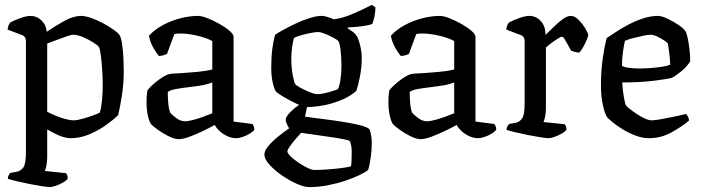

<svg xmlns="http://www.w3.org/2000/svg" viewBox="-20 -565 2867 785"><path d="M183 200Q176 200 153 196.5Q130 193 102 187.5Q74 182 49 176Q24 170 12 166Q12 158 15.5 151.5Q19 145 22 142L49 137Q65 134 75.5 119.5Q86 105 86 57V-397Q86 -415 72 -421L11 -444Q12 -455 15.5 -462.5Q19 -470 22 -473Q38 -482 63.5 -491Q89 -500 104 -500Q130 -500 149.5 -481.5Q169 -463 171 -435Q206 -459 243 -479.5Q280 -500 312 -500Q328 -500 351.5 -492Q375 -484 398.5 -471.5Q422 -459 441 -446Q460 -433 467 -424Q475 -414 479 -386.5Q483 -359 484.5 -328Q486 -297 486 -276Q486 -224 478.5 -175Q471 -126 463 -94Q448 -79 417.5 -56.5Q387 -34 348 -17Q309 0 269 0Q247 0 221.5 -11Q196 -22 173 -36V77Q173 98 169.5 113Q166 128 163 134L250 143Q252 145 254.5 151Q257 157 257 165Q252 173 238 181Q224 189 208.5 194.5Q193 200 183 200ZM280 -73Q295 -73 318 -79.5Q341 -86 361.5 -93.5Q382 -101 388 -105Q394 -123 397 -154.5Q400 -186 400 -216Q400 -251 397.5 -285Q395 -319 391.5 -343.5Q388 -368 384 -373Q381 -379 362 -391Q343 -403 320 -413Q297 -423 279 -423Q272 -423 254 -417Q236 -411 214.5 -402.5Q193 -394 173 -387V-108Q188 -100 208.5 -91.5Q229 -83 249 -78Q269 -73 280 -73Z M711 4Q694 4 669.5 -8Q645 -20 624.5 -35Q604 -50 598 -57Q591 -65 585 -90.5Q579 -116 579 -150Q579 -171 582 -192Q582 -196 592 -206.5Q602 -217 616.5 -229Q631 -241 646.5 -250.5Q662 -260 672 -262Q680 -264 693 -264.5Q706 -265 722 -266Q751 -268 785.5 -271Q820 -274 848 -281V-397Q825 -410 787 -419Q749 -428 717 -428Q710 -428 704 -427.5Q698 -427 693 -426L663 -345Q660 -343 651.5 -340Q643 -337 630 -336Q620 -347 607 -369.5Q594 -392 589 -419Q613 -445 647 -463Q681 -481 718.5 -490.5Q756 -500 790 -500Q804 -500 827.5 -491Q851 -482 876 -468Q901 -454 918 -439.5Q935 -425 935 -414V-68L1012 -58Q1014 -56 1017 -49.5Q1020 -43 1020 -35Q1015 -27 1001 -18.5Q987 -10 971.5 -5Q956 0 946 0Q920 0 895 -16Q870 -32 858 -54Q838 -43 810 -29.5Q782 -16 755 -6Q728 4 711 4ZM737 -69Q748 -69 769 -74.5Q790 -80 812 -88Q834 -96 848 -102V-228Q825 -219 798.5 -215Q772 -211 747 -208Q721 -205 699 -201Q677 -197 666 -189Q666 -171 667.5 -148Q669 -125 675 -106Q680 -98 699 -83.5Q718 -69 737 -69Z M1245 200Q1224 200 1193.5 186.5Q1163 173 1132.5 152Q1102 131 1081.5 108Q1061 85 1061 67Q1061 51 1077.5 31.5Q1094 12 1117.5 -7Q1141 -26 1162 -40Q1158 -47 1153 -57.5Q1148 -68 1148 -76Q1148 -87 1166 -105.5Q1184 -124 1203 -136Q1185 -144 1164.5 -155Q1144 -166 1128 -176Q1112 -186 1108 -191Q1101 -201 1095 -227.5Q1089 -254 1089 -287Q1089 -333 1093.5 -366.5Q1098 -400 1105 -423Q1115 -430 1137.5 -442.5Q1160 -455 1188.5 -468.5Q1217 -482 1245.5 -491Q1274 -500 1295 -500Q1307 -500 1323 -494.5Q1339 -489 1345 -486Q1375 -490 1405 -501.5Q1435 -513 1460.5 -525.5Q1486 -538 1500 -545L1515 -535Q1515 -517 1511 -497.5Q1507 -478 1502 -467Q1486 -461 1458.5 -457.5Q1431 -454 1402 -453V-449Q1413 -442 1423.5 -434Q1434 -426 1442 -412Q1449 -396 1454 -373Q1459 -350 1459 -329Q1459 -291 1452 -254Q1445 -217 1437 -194Q1426 -182 1398.5 -167Q1371 -152 1330 -140.5Q1289 -129 1235 -127L1227 -88Q1234 -87 1260.5 -83.5Q1287 -80 1322.5 -75.5Q1358 -71 1393.5 -65Q1429 -59 1456 -52Q1483 -45 1491 -36Q1500 -11 1500 20Q1500 46 1496 77Q1492 108 1485 130Q1476 138 1451.5 150Q1427 162 1393 173.5Q1359 185 1320.5 192.5Q1282 200 1245 200ZM1278 -180Q1290 -180 1307.5 -184Q1325 -188 1340.5 -193Q1356 -198 1361 -200Q1368 -212 1372 -239.5Q1376 -267 1376 -295Q1376 -330 1372.5 -359.5Q1369 -389 1364 -396Q1361 -401 1344.5 -410Q1328 -419 1309.5 -426.5Q1291 -434 1281 -434Q1269 -434 1249 -430Q1229 -426 1210 -420.5Q1191 -415 1182 -410Q1178 -397 1174.5 -373Q1171 -349 1171 -327Q1171 -287 1177 -256.5Q1183 -226 1187 -221Q1192 -215 1209.5 -205.5Q1227 -196 1247 -188Q1267 -180 1278 -180ZM1266 130Q1286 130 1315.5 128Q1345 126 1373.5 122.5Q1402 119 1415 115Q1417 107 1417.5 85Q1418 63 1418 54Q1418 40 1415.5 28.5Q1413 17 1410 11Q1408 9 1389 5Q1370 1 1343 -3Q1316 -7 1288 -11Q1260 -15 1238.5 -18Q1217 -21 1211 -22Q1199 -9 1186 6.5Q1173 22 1164 35Q1155 48 1155 54Q1155 61 1168 74Q1181 87 1199.5 99.5Q1218 112 1236.5 121Q1255 130 1266 130Z M1700 4Q1683 4 1658.5 -8Q1634 -20 1613.5 -35Q1593 -50 1587 -57Q1580 -65 1574 -90.5Q1568 -116 1568 -150Q1568 -171 1571 -192Q1571 -196 1581 -206.5Q1591 -217 1605.5 -229Q1620 -241 1635.5 -250.5Q1651 -260 1661 -262Q1669 -264 1682 -264.5Q1695 -265 1711 -266Q1740 -268 1774.5 -271Q1809 -274 1837 -281V-397Q1814 -410 1776 -419Q1738 -428 1706 -428Q1699 -428 1693 -427.5Q1687 -427 1682 -426L1652 -345Q1649 -343 1640.5 -340Q1632 -337 1619 -336Q1609 -347 1596 -369.5Q1583 -392 1578 -419Q1602 -445 1636 -463Q1670 -481 1707.5 -490.5Q1745 -500 1779 -500Q1793 -500 1816.5 -491Q1840 -482 1865 -468Q1890 -454 1907 -439.5Q1924 -425 1924 -414V-68L2001 -58Q2003 -56 2006 -49.5Q2009 -43 2009 -35Q2004 -27 1990 -18.5Q1976 -10 1960.5 -5Q1945 0 1935 0Q1909 0 1884 -16Q1859 -32 1847 -54Q1827 -43 1799 -29.5Q1771 -16 1744 -6Q1717 4 1700 4ZM1726 -69Q1737 -69 1758 -74.5Q1779 -80 1801 -88Q1823 -96 1837 -102V-228Q1814 -219 1787.5 -215Q1761 -211 1736 -208Q1710 -205 1688 -201Q1666 -197 1655 -189Q1655 -171 1656.5 -148Q1658 -125 1664 -106Q1669 -98 1688 -83.5Q1707 -69 1726 -69Z M2222 0Q2215 0 2192 -3.5Q2169 -7 2141 -12.5Q2113 -18 2088 -24Q2063 -30 2051 -34Q2051 -42 2054.5 -48.5Q2058 -55 2061 -58L2088 -63Q2104 -66 2114.5 -80.5Q2125 -95 2125 -143V-397Q2125 -415 2111 -421L2050 -444Q2051 -455 2054.5 -462.5Q2058 -470 2061 -473Q2077 -482 2102.5 -491Q2128 -500 2143 -500Q2172 -500 2191 -479Q2210 -458 2210 -426V-422Q2225 -436 2243.5 -454.5Q2262 -473 2280.5 -486.5Q2299 -500 2314 -500Q2330 -500 2346.5 -483Q2363 -466 2374 -447Q2385 -428 2385 -421Q2385 -417 2379.5 -403.5Q2374 -390 2365.5 -374.5Q2357 -359 2349 -350Q2339 -350 2329.5 -353Q2320 -356 2315 -358Q2303 -380 2293 -397.5Q2283 -415 2278 -415Q2273 -415 2258 -405.5Q2243 -396 2229 -385Q2215 -374 2212 -371V-123Q2212 -102 2208.5 -87Q2205 -72 2202 -66L2289 -57Q2291 -55 2293.5 -49Q2296 -43 2296 -35Q2291 -27 2277 -19Q2263 -11 2247.5 -5.5Q2232 0 2222 0Z M2633 0Q2607 0 2579 -10.5Q2551 -21 2526.5 -36Q2502 -51 2485 -65Q2468 -79 2463 -85Q2453 -98 2445 -134.5Q2437 -171 2437 -216Q2437 -276 2444.5 -327Q2452 -378 2460 -409Q2474 -418 2497 -433.5Q2520 -449 2548.5 -464Q2577 -479 2608.5 -489.5Q2640 -500 2670 -500Q2685 -500 2708.5 -489Q2732 -478 2753.5 -463.5Q2775 -449 2782 -438Q2787 -431 2791.5 -410Q2796 -389 2799 -363Q2802 -337 2802 -314Q2788 -292 2765.5 -273.5Q2743 -255 2727 -247Q2716 -243 2659 -235.5Q2602 -228 2524 -228Q2526 -194 2531 -166Q2536 -138 2540 -133Q2543 -129 2555 -119.5Q2567 -110 2583.5 -99Q2600 -88 2616.5 -80.5Q2633 -73 2644 -73Q2655 -73 2675.5 -76.5Q2696 -80 2718.5 -84.5Q2741 -89 2759.5 -93Q2778 -97 2785 -99Q2789 -95 2793 -88Q2797 -81 2797 -72Q2769 -48 2726 -24Q2683 0 2633 0ZM2594 -285Q2617 -285 2642.5 -287Q2668 -289 2689.5 -292.5Q2711 -296 2720 -301Q2720 -315 2718 -333Q2716 -351 2714 -366Q2712 -381 2711 -385Q2711 -389 2698 -398Q2685 -407 2668.5 -415Q2652 -423 2640 -423Q2630 -423 2608.5 -418.5Q2587 -414 2566 -408.5Q2545 -403 2535 -398Q2531 -381 2527 -353.5Q2523 -326 2523 -296Q2531 -290 2553 -287.5Q2575 -285 2594 -285Z"/></svg>

Font: Texturina 72pt Medium
Style: Regular
Weight: 500
Designer: Guillermo Torres Carreño
Foundry: Omnibus-Type
Version: Version 1.002; ttfautohint (v1.8.3)